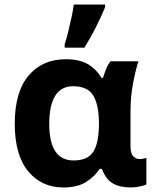

<svg xmlns="http://www.w3.org/2000/svg" viewBox="-20 -816 687 846"><path d="M259 10Q163 10 104 -61.5Q45 -133 45 -271Q45 -411 106 -483Q167 -555 270 -555Q328 -555 365 -534.5Q402 -514 427 -473H434Q439 -490 447 -510.5Q455 -531 467 -546H590Q579 -514 567 -453Q555 -392 555 -325V-173Q555 -139 567.5 -127Q580 -115 596 -115Q603 -115 612 -117Q621 -119 625 -120V-3Q618 1 596.5 5.5Q575 10 558 10Q508 10 477 -8Q446 -26 429 -72H419Q397 -38 359 -14Q321 10 259 10ZM304 -109Q366 -109 390.5 -146.5Q415 -184 416 -266V-272Q416 -352 391.5 -394Q367 -436 302 -436Q249 -436 223 -393.5Q197 -351 197 -270Q197 -109 304 -109ZM265 -606V-621Q273 -645 280.5 -676Q288 -707 295 -739Q302 -771 305 -796H443V-784Q427 -745 404 -699Q381 -653 352 -606Z"/></svg>

Font: Noto IKEA Simplified Chinese
Style: Bold
Weight: 700
Designer: Monotype Design Team
Foundry: Monotype Imaging Inc.
Version: Version 1.100